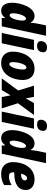

<svg xmlns="http://www.w3.org/2000/svg" viewBox="1214 -2031 827 3295"><g transform="rotate(90 1627.5 -383.5)"><path d="M164 10C224 10 254 -18 286 -58H290V0H432L594 -760H416L383 -601C376 -570 372 -520 370 -495H367C341 -541 307 -563 254 -563C99 -563 27 -313 27 -179C27 -49 85 10 164 10ZM239 -135C219 -135 208 -157 208 -197C208 -268 246 -416 299 -416C322 -416 333 -394 333 -355C333 -277 297 -135 239 -135Z M770 -606C839 -606 877 -650 877 -712C877 -758 842 -777 793 -777C722 -777 686 -729 686 -672C686 -625 719 -606 770 -606ZM546 0H723L840 -553H664Z M1061 10C1261 10 1353 -189 1353 -361C1353 -487 1282 -563 1159 -563C956 -563 866 -359 866 -192C866 -65 937 10 1061 10ZM1081 -130C1058 -130 1046 -151 1046 -189C1046 -284 1083 -423 1138 -423C1161 -423 1173 -404 1173 -364C1173 -271 1134 -130 1081 -130Z M1325 0H1526L1616 -152L1646 0H1840L1752 -277L1953 -553H1749L1669 -412L1642 -553H1450L1533 -282Z M2119 -606C2188 -606 2226 -650 2226 -712C2226 -758 2191 -777 2142 -777C2071 -777 2035 -729 2035 -672C2035 -625 2068 -606 2119 -606ZM1895 0H2072L2189 -553H2013Z M2350 10C2410 10 2440 -18 2472 -58H2476V0H2618L2780 -760H2602L2569 -601C2562 -570 2558 -520 2556 -495H2553C2527 -541 2493 -563 2440 -563C2285 -563 2213 -313 2213 -179C2213 -49 2271 10 2350 10ZM2425 -135C2405 -135 2394 -157 2394 -197C2394 -268 2432 -416 2485 -416C2508 -416 2519 -394 2519 -355C2519 -277 2483 -135 2425 -135Z M2963 10C3041 10 3097 -6 3156 -40V-168C3100 -138 3060 -124 3008 -124C2961 -124 2937 -144 2937 -196C2937 -202 2938 -208 2939 -215H2958C3140 -215 3241 -285 3241 -414C3241 -504 3170 -563 3061 -563C2852 -563 2762 -369 2762 -193C2762 -67 2836 10 2963 10ZM2961 -332C2973 -391 3003 -435 3039 -435C3063 -435 3076 -420 3076 -400C3076 -365 3052 -332 2968 -332Z"/></g></svg>

Font: Noto Sans UI SemiCondensed Black
Style: Italic
Weight: 900
Width: 4
Italic angle: -372°
Designer: Monotype Design Team
Foundry: Monotype Imaging Inc.
Version: Version 1.901